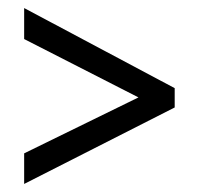

<svg xmlns="http://www.w3.org/2000/svg" viewBox="-20 -561 493 477"><path d="M40 -180V-104L414 -294V-342L40 -541V-464L324 -319Z"/></svg>

Font: Noto Sans Devanagari UI Condensed
Style: Regular
Weight: 400
Width: 3
Designer: Jelle Bosma - Monotype Design Team
Foundry: Monotype Imaging Inc.
Version: Version 2.003